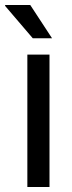

<svg xmlns="http://www.w3.org/2000/svg" viewBox="-40 -743 285 763"><path d="M68.7 0V-526H156.7V0ZM166.8 -591H90.2L-20.1 -720L-19.1 -723H80.3Z"/></svg>

Font: Archivo Variable SemiBold
Style: Regular
Weight: 600
Designer: Hector Gatti
Foundry: Omnibus-Type
Version: Version 2.001